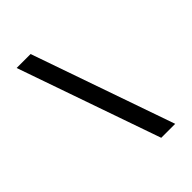

<svg xmlns="http://www.w3.org/2000/svg" viewBox="-244 -864 1089 1089"><g transform="rotate(-45 300.0 -320.0)"><path d="M506 110H394L94 -750H206Z"/></g></svg>

Font: Geist Mono SemiBold
Style: Regular
Weight: 600
Monospace: yes
Designer: Basement.studio, Andrés Briganti, Mateo Zaragoza
Foundry: Basement.studio, Vercel, Andrés Briganti, Guido Ferreyra, Mateo Zaragoza
Version: Version 1.500; ttfautohint (v1.8.4.7-5d5b)